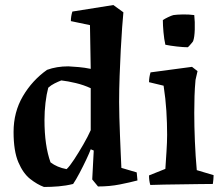

<svg xmlns="http://www.w3.org/2000/svg" viewBox="-20 -732 876 764"><path d="M155 12Q128 2 100 -20Q72 -42 53 -86.5Q34 -131 34 -207Q34 -286 71 -349Q108 -412 167 -454Q205 -468 252 -468Q271 -467 294 -465Q317 -463 341 -458L338 -632L262 -648Q262 -667 268 -686L431 -712L471 -683Q469 -662 466 -622.5Q463 -583 460.5 -533Q458 -483 456 -429.5Q454 -376 454 -326Q454 -300 455 -264.5Q456 -229 457.5 -191Q459 -153 460.5 -119.5Q462 -86 463 -64L524 -46L527 -14Q497 -6 456.5 2Q416 10 370 10L347 -18L353 -133L341 -138Q336 -124 323.5 -97.5Q311 -71 296.5 -43.5Q282 -16 271 0Q243 7 213.5 9.5Q184 12 155 12ZM245 -59Q257 -70 275 -97.5Q293 -125 311.5 -157Q330 -189 341 -214V-381Q313 -394 281.5 -401.5Q250 -409 224 -412Q211 -407 197 -400Q183 -393 172 -383Q165 -357 161 -323Q157 -289 157 -254Q157 -153 181 -86Q207 -66 245 -59Z M578 4Q573 -13 573 -34L638 -60Q640 -91 642.5 -129Q645 -167 645 -196Q645 -242 642 -290.5Q639 -339 631 -391L573 -405Q573 -424 579 -444L744 -466L766 -449L758 -414Q755 -381 754 -349Q753 -317 753 -283Q753 -229 755.5 -169.5Q758 -110 763 -55L830 -35Q830 -27 829 -17.5Q828 -8 827 0Q806 0 773 0.5Q740 1 703.5 1.5Q667 2 633.5 2.5Q600 3 578 4ZM638 -554Q633 -576 630.5 -604Q628 -632 628 -652Q635 -657 648.5 -663.5Q662 -670 670 -672Q683 -674 707 -674.5Q731 -675 753 -672Q756 -645 755 -614.5Q754 -584 749 -570Q749 -568 744 -562Q739 -556 733.5 -550Q728 -544 727 -544Q710 -544 683.5 -547Q657 -550 638 -554Z"/></svg>

Font: Labrada SemiBold
Style: Regular
Weight: 600
Designer: Mercedes Jáuregui
Foundry: Omnibus-Type Team
Version: Version 1.000; ttfautohint (v1.8.4.7-5d5b)